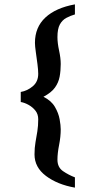

<svg xmlns="http://www.w3.org/2000/svg" viewBox="-20 -776 419 879"><path d="M323 -756V-710Q302 -704 283.5 -694Q265 -684 254 -664Q243 -644 243 -606Q243 -579 250.5 -544.5Q258 -510 258 -483Q258 -452 253 -425Q248 -398 231.5 -375Q215 -352 179 -333Q215 -315 231.5 -286.5Q248 -258 253 -230Q258 -202 258 -184Q258 -150 250.5 -112Q243 -74 243 -45Q243 -10 268.5 7.5Q294 25 323 36V83Q243 69 190.5 29.5Q138 -10 138 -69Q138 -100 142.5 -125Q147 -150 151 -175Q155 -200 155 -230Q155 -253 142.5 -269Q130 -285 111.5 -295.5Q93 -306 75 -309V-355Q105 -360 130 -381Q155 -402 155 -438Q155 -455 151.5 -482.5Q148 -510 144 -537.5Q140 -565 140 -580Q140 -651 187.5 -695.5Q235 -740 323 -756Z"/></svg>

Font: Narnoor ExtraBold
Style: Regular
Weight: 800
Designer: S. Sridhar Murthy
Foundry: SIL International
Version: Version 3.000